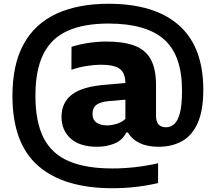

<svg xmlns="http://www.w3.org/2000/svg" viewBox="-20 -769 1145 1019"><path d="M577 230Q318.5 230 182.2 110.8Q46 -8.5 46 -260Q46 -427.5 106 -535.8Q166 -644 280.2 -696.5Q394.5 -749 556 -749Q801 -749 930 -634.5Q1059 -520 1059 -293Q1059 -182 1029 -115.5Q999 -49 945.5 -19.5Q892 10 822 10Q705 10 659 -65.5H650Q630 -24.5 587.5 -7.2Q545 10 496 10Q404 10 355.2 -33.5Q306.5 -77 306.5 -149Q306.5 -225.5 363 -268Q419.5 -310.5 544 -319.5L645.5 -328.5Q644.5 -383.5 614.2 -404.5Q584 -425.5 515.5 -425.5Q481.5 -425.5 439.2 -418.8Q397 -412 359 -398.5L359.5 -520.5Q401.5 -534 450.2 -541.2Q499 -548.5 544.5 -548.5Q635 -548.5 693.5 -526.8Q752 -505 780 -454.5Q808 -404 808 -317.5V-156Q808 -122 822 -107.8Q836 -93.5 861 -93.5Q885 -93.5 904.2 -110Q923.5 -126.5 934.8 -168.8Q946 -211 946 -288.5Q946 -476 850.5 -560Q755 -644 556 -644Q424.5 -644 338.5 -605.2Q252.5 -566.5 210.2 -482Q168 -397.5 168 -260.5Q168 -122.5 211.2 -37.5Q254.5 47.5 344.8 86.2Q435 125 577 125Q697.5 125 819 97.5V202.5Q700.5 230 577 230ZM471 -165Q471 -133 492.5 -118.2Q514 -103.5 549 -103.5Q571 -103.5 599 -111.8Q627 -120 645.5 -138V-240L558.5 -232.5Q513 -228.5 492 -212.8Q471 -197 471 -165Z"/></svg>

Font: Encode Sans SemiExpanded SemiExpanded
Style: Bold
Weight: 700
Width: 6
Designer: Multiple Designers
Foundry: Impallari Type
Version: Version 3.000; ttfautohint (v1.8.3) -l 8 -r 50 -G 200 -x 14 